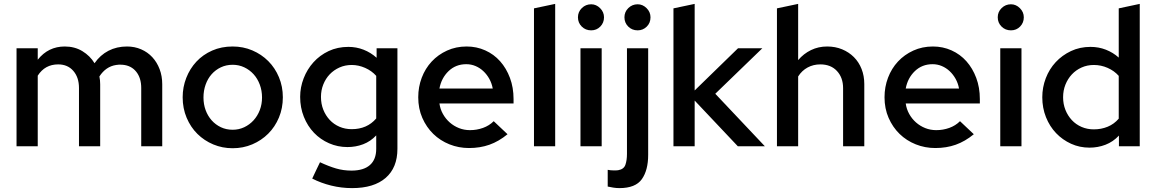

<svg xmlns="http://www.w3.org/2000/svg" viewBox="-20 -752 5944 987"><path d="M65 0V-504H174V-445Q228 -513 313 -513Q364 -513 403.5 -489Q443 -465 466 -427Q495 -469 537.5 -491Q580 -513 633 -513Q672 -513 705.5 -498.5Q739 -484 763 -458Q787 -432 800.5 -396.5Q814 -361 814 -319V0H706V-300Q706 -351 680.5 -383Q655 -415 611 -419Q592 -421 577 -418Q524 -410 491 -359Q493 -349 494 -339Q495 -329 495 -319V0H386V-300Q386 -354 357 -387.5Q328 -421 279 -421Q211 -421 174 -363V0Z M919 -252Q919 -304 937.5 -351.5Q956 -399 989.5 -435Q1023 -471 1070.5 -492Q1118 -513 1176 -513Q1230 -513 1277 -493Q1324 -473 1359 -438Q1394 -403 1414 -355Q1434 -307 1434 -252Q1434 -196 1414 -148Q1394 -100 1359 -65Q1324 -30 1277 -10Q1230 10 1176 10Q1123 10 1076.5 -9.5Q1030 -29 995 -63.5Q960 -98 939.5 -146.5Q919 -195 919 -252ZM1176 -85Q1208 -85 1235.5 -98Q1263 -111 1283.5 -133.5Q1304 -156 1315.5 -186Q1327 -216 1327 -251Q1327 -286 1315.5 -317Q1304 -348 1283.5 -370.5Q1263 -393 1235.5 -406Q1208 -419 1176 -419Q1143 -419 1115.5 -406Q1088 -393 1068 -370.5Q1048 -348 1037 -317Q1026 -286 1026 -251Q1026 -216 1037 -186Q1048 -156 1068 -133.5Q1088 -111 1115.5 -98Q1143 -85 1176 -85Z M1766 4Q1716 4 1671.5 -15.5Q1627 -35 1594 -69.5Q1561 -104 1542 -151.5Q1523 -199 1523 -254Q1523 -303 1541 -349.5Q1559 -396 1591.5 -432Q1624 -468 1669.5 -489.5Q1715 -511 1771 -511Q1812 -511 1849 -496.5Q1886 -482 1916 -455V-504H2023V13Q2023 110 1962.5 162.5Q1902 215 1790 215Q1735 215 1682.5 202Q1630 189 1585 166Q1595 144 1605 123.5Q1615 103 1625 82Q1670 103 1707.5 114Q1745 125 1787 125Q1849 125 1881.5 96.5Q1914 68 1914 13V-56Q1885 -25 1847 -10.5Q1809 4 1766 4ZM1630 -254Q1630 -218 1642 -188Q1654 -158 1675 -135.5Q1696 -113 1725 -100.5Q1754 -88 1788 -88Q1867 -88 1914 -143V-362Q1891 -388 1857 -403Q1823 -418 1788 -418Q1754 -418 1725 -405Q1696 -392 1675 -370Q1654 -348 1642 -318Q1630 -288 1630 -254Z M2589 -62Q2544 -25 2496 -8Q2448 9 2391 9Q2338 9 2290.5 -10Q2243 -29 2207.5 -63.5Q2172 -98 2151 -146Q2130 -194 2130 -252Q2130 -305 2148 -352.5Q2166 -400 2199 -435.5Q2232 -471 2278 -492Q2324 -513 2379 -513Q2430 -513 2474.5 -493Q2519 -473 2551 -437Q2583 -401 2601.5 -351.5Q2620 -302 2620 -243V-220H2239Q2243 -191 2257 -166Q2271 -141 2292 -122.5Q2313 -104 2339.5 -93.5Q2366 -83 2396 -83Q2431 -83 2463 -94.5Q2495 -106 2518 -129Q2536 -112 2553.5 -95.5Q2571 -79 2589 -62ZM2377 -422Q2323 -422 2286 -386.5Q2249 -351 2239 -297H2513Q2508 -324 2495.5 -346.5Q2483 -369 2465 -386Q2447 -403 2424.5 -412.5Q2402 -422 2377 -422Z M2834 -732V0H2725V-709Z M3019 -596Q2990 -596 2970.5 -615.5Q2951 -635 2951 -663Q2951 -691 2971 -710.5Q2991 -730 3019 -730Q3045 -730 3065 -710Q3085 -690 3085 -663Q3085 -635 3066 -615.5Q3047 -596 3019 -596ZM3073 -504V0H2964V-504Z M3258 -596Q3229 -596 3209.5 -615.5Q3190 -635 3190 -663Q3190 -691 3210 -710.5Q3230 -730 3258 -730Q3284 -730 3304 -710Q3324 -690 3324 -663Q3324 -634 3304.5 -615Q3285 -596 3258 -596ZM3164 215Q3149 215 3133 212.5Q3117 210 3104 207V121Q3119 124 3134 124Q3140 124 3146 124Q3152 124 3158 123Q3187 118 3195 95Q3203 72 3203 39V-504H3312V44Q3312 123 3279.5 169Q3247 215 3164 215Z M3442 0V-709L3551 -732V-287L3774 -504H3899L3657 -270L3912 0H3773L3551 -235V0Z M3974 0V-709Q4001 -715 4028.5 -720.5Q4056 -726 4083 -732V-443Q4111 -476 4149 -494.5Q4187 -513 4232 -513Q4274 -513 4309 -498.5Q4344 -484 4369.5 -458.5Q4395 -433 4409 -397.5Q4423 -362 4423 -320V0H4314V-281V-299Q4314 -353 4282.5 -387Q4251 -421 4197 -421Q4161 -421 4131.5 -405Q4102 -389 4083 -359V0Z M4986 -62Q4941 -25 4893 -8Q4845 9 4788 9Q4735 9 4687.5 -10Q4640 -29 4604.5 -63.5Q4569 -98 4548 -146Q4527 -194 4527 -252Q4527 -305 4545 -352.5Q4563 -400 4596 -435.5Q4629 -471 4675 -492Q4721 -513 4776 -513Q4827 -513 4871.5 -493Q4916 -473 4948 -437Q4980 -401 4998.5 -351.5Q5017 -302 5017 -243V-220H4636Q4640 -191 4654 -166Q4668 -141 4689 -122.5Q4710 -104 4736.5 -93.5Q4763 -83 4793 -83Q4828 -83 4860 -94.5Q4892 -106 4915 -129Q4933 -112 4950.5 -95.5Q4968 -79 4986 -62ZM4774 -422Q4720 -422 4683 -386.5Q4646 -351 4636 -297H4910Q4905 -324 4892.5 -346.5Q4880 -369 4862 -386Q4844 -403 4821.5 -412.5Q4799 -422 4774 -422Z M5177 -596Q5148 -596 5128.5 -615.5Q5109 -635 5109 -663Q5109 -691 5129 -710.5Q5149 -730 5177 -730Q5203 -730 5223 -710Q5243 -690 5243 -663Q5243 -635 5224 -615.5Q5205 -596 5177 -596ZM5231 -504V0H5122V-504Z M5732 0V-55Q5702 -23 5663 -8Q5624 7 5581 7Q5530 7 5486 -13Q5442 -33 5409 -67.5Q5376 -102 5357 -149.5Q5338 -197 5338 -252Q5338 -303 5356 -350Q5374 -397 5407 -432.5Q5440 -468 5485.5 -489.5Q5531 -511 5586 -511Q5628 -511 5665 -496.5Q5702 -482 5731 -456V-709Q5758 -715 5785 -720.5Q5812 -726 5839 -732V0ZM5445 -252Q5445 -217 5457 -187Q5469 -157 5490 -134.5Q5511 -112 5540 -99.5Q5569 -87 5603 -87Q5641 -87 5674 -100.5Q5707 -114 5731 -142V-362Q5708 -388 5674 -403Q5640 -418 5603 -418Q5569 -418 5540 -405Q5511 -392 5490 -369.5Q5469 -347 5457 -317Q5445 -287 5445 -252Z"/></svg>

Font: Rosa Sans Medium
Style: Regular
Weight: 500
Designer: Pentagram / MCKL
Foundry: Pentagram / MCKL
Version: Version 1.005;September 16, 2019;FontCreator 11.5.0.2425 64-